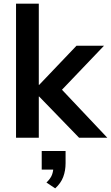

<svg xmlns="http://www.w3.org/2000/svg" viewBox="-20 -756 609 1054"><path d="M68 0V-736H193V-290H195L400 -505H551L296 -238L297 -288L569 0H414L195 -226H193V0ZM283 278 235 246Q258 224 265.5 203.5Q273 183 273 160L301 175H209V73H340V140Q340 181 327 215.5Q314 250 283 278Z"/></svg>

Font: Mulish ExtraLight
Style: Bold
Weight: 700
Version: Version 3.603